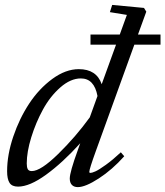

<svg xmlns="http://www.w3.org/2000/svg" viewBox="-20 -745 670 778"><path d="M53.2 11.2Q28.3 11.2 18.6 -4.2Q8.8 -19.5 8.8 -51.3Q8.8 -117.7 33.7 -191.4Q58.6 -265.1 98.4 -325.4Q138.2 -385.7 192.1 -425.3Q246.1 -464.8 299.3 -464.8Q371.1 -464.8 392.1 -403.8L450.2 -564H346.7V-605H465.3L494.1 -684.6L425.3 -695.8L434.6 -725.1L563.5 -712.9L572.8 -697.8L539.1 -605H630.4V-564H524.4L368.7 -133.8Q341.8 -59.6 341.8 -48.3Q341.8 -44.4 346.7 -44.4Q352.5 -44.4 366.5 -50.5Q380.4 -56.6 408.9 -77.1Q437.5 -97.7 469.7 -127.9L483.4 -111.8Q434.6 -57.1 380.4 -22Q326.2 13.2 295.4 13.2Q279.8 13.2 271.2 4.2Q262.7 -4.9 262.7 -21.5Q262.7 -47.4 295.4 -137.2L305.2 -164.6Q233.4 -85.4 166.7 -37.1Q100.1 11.2 53.2 11.2ZM88.4 -82.5Q88.4 -67.4 92.5 -59.6Q96.7 -51.8 108.9 -51.8Q145 -51.8 215.8 -121.1Q286.6 -190.4 343.8 -269.5L375 -356Q361.8 -427.2 307.6 -427.2Q266.1 -427.2 224.6 -390.9Q183.1 -354.5 154.1 -301.3Q125 -248 106.7 -188.7Q88.4 -129.4 88.4 -82.5Z"/></svg>

Font: Elstob 6pt
Style: Italic
Weight: 400
Italic angle: -20°
Designer: Peter S. Baker
Version: Version 1.015